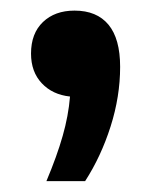

<svg xmlns="http://www.w3.org/2000/svg" viewBox="-20 -175 286 362"><path d="M206.5 -49Q206.5 7 188.5 63.5Q170.5 120 140.5 166.5H67.5Q87.5 119 98.2 81.2Q109 43.5 112 7Q79 3.5 58.8 -18Q38.5 -39.5 38.5 -74Q38.5 -112 61 -133.5Q83.5 -155 120.5 -155Q162.5 -155 184.5 -128.5Q206.5 -102 206.5 -49Z"/></svg>

Font: Encode Sans Semi Condensed SmBd
Style: Regular
Weight: 600
Width: 4
Designer: Multiple Designers
Foundry: Impallari Type
Version: Version 2.000